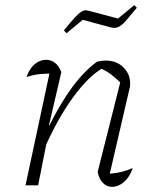

<svg xmlns="http://www.w3.org/2000/svg" viewBox="-20 -719 593 745"><path d="M359 -52 451 -417V-395Q426 -419 408.5 -432Q391 -445 366 -456L383 -457Q326 -427 264 -342Q202 -257 148 -133L137 -156Q163 -217 190 -267.5Q217 -318 245 -359Q273 -400 301 -430Q329 -460 357 -480Q368 -482 375.5 -483Q383 -484 390 -484Q432 -484 458.5 -458Q485 -432 485 -395Q485 -389 484.5 -384Q484 -379 482 -373L406 -45Q432 -47 453.5 -52.5Q475 -58 495 -67Q488 -45 475.5 -28.5Q463 -12 447 -3Q431 6 415 6Q394 6 379 -9.5Q364 -25 359 -52ZM79 0 177 -458 186 -433Q158 -434 134 -431.5Q110 -429 83 -420Q90 -441 101.5 -456Q113 -471 128 -479Q143 -487 159 -487Q178 -487 193.5 -475Q209 -463 218 -439L170 -233L174 -232L128 0ZM238 -590 228 -601Q253 -632 268.5 -649Q284 -666 294 -672.5Q304 -679 311.5 -679Q319 -679 329 -676L438 -647L501 -699L511 -689Q487 -660 472.5 -643Q458 -626 447.5 -619Q437 -612 428 -611Q419 -610 409 -613L301 -642Z"/></svg>

Font: Piazzolla Thin Thin
Style: Italic
Weight: 250
Italic angle: -11.3°
Version: Version 2.005